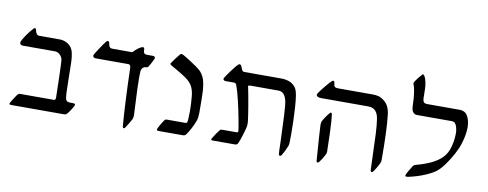

<svg xmlns="http://www.w3.org/2000/svg" viewBox="-60 -961 3228 1270"><g transform="rotate(10 1554.0 -325.5)"><path d="M74.2 -71.8Q82.5 -82.5 90.8 -82.5H320.3Q331.5 -82.5 331.5 -99.6Q331.5 -132.3 328.4 -233.6Q325.2 -335 323.7 -347.2Q321.8 -369.1 305.9 -384.5Q290 -399.9 270.5 -399.9H56.6Q35.2 -399.9 35.2 -418.5Q35.2 -423.8 43.7 -439.2Q52.2 -454.6 63 -470.2Q73.7 -485.4 83.3 -497.3Q92.8 -509.3 105 -522.5Q108.4 -525.9 110.4 -526.9Q112.3 -527.8 112.8 -527.8Q117.2 -527.8 119.4 -526.4Q121.6 -524.9 122.6 -520Q126 -502.9 132.3 -492.9Q138.7 -482.9 152.3 -482.9H288.1Q313.5 -482.9 334.7 -471.9Q356 -460.9 368.2 -443.4Q378.4 -429.2 383.3 -404.5Q388.2 -379.9 389.2 -354Q390.1 -328.6 390.6 -297.9Q391.1 -267.1 391.1 -254.9Q392.1 -178.2 394 -137.7Q395 -118.7 397 -107.9Q398.9 -97.2 405.8 -89.4Q410.2 -85 420.7 -83.7Q431.2 -82.5 454.1 -82.5Q457 -82.5 460 -80.1Q462.9 -77.6 462.9 -73.7Q462.9 -71.8 460.9 -66.9Q457 -58.1 442.6 -36.1Q428.2 -14.2 421.9 -7.8Q417 -2.9 412.6 -1.5Q408.2 0 398.4 0H48.3Q35.2 0 35.2 -7.8Q35.2 -8.8 36.6 -13.2Q45.9 -29.8 74.2 -71.8Z M764.2 -400.9H545.4Q536.6 -400.9 531 -405.3Q525.4 -409.7 525.4 -415.5Q525.4 -422.9 554.2 -466.1Q583 -509.3 594.2 -522.5Q598.6 -527.8 605 -527.8Q613.8 -527.8 615.7 -512.7Q618.2 -496.1 623.8 -489.5Q629.4 -482.9 639.2 -482.9H772.9Q777.8 -482.9 780.8 -487.3Q791.5 -500.5 810.5 -514.2Q829.6 -527.8 840.3 -527.8Q849.6 -527.8 849.6 -518.1Q849.6 -510.7 851.1 -501.7Q852.5 -492.7 856 -489.3Q860.8 -482.9 875.5 -482.9H914.6Q919.4 -482.9 924.6 -480.2Q929.7 -477.5 929.7 -471.7Q929.7 -470.2 927.7 -463.4Q907.7 -421.4 897 -406.7Q895 -403.3 892.3 -402.1Q889.6 -400.9 884.8 -400.9Q869.1 -400.9 860.6 -391.4Q852.1 -381.8 851.1 -369.1Q849.6 -357.9 849.6 -320.3Q849.6 -259.3 856.4 -136.2Q859.4 -76.7 859.4 -72.8Q859.4 -55.7 853.5 -45.4Q844.7 -28.8 836.4 -15.1Q828.1 -1.5 816.9 15.1Q814.9 18.1 811.8 20.3Q808.6 22.5 806.2 22.5Q803.2 22.5 801.8 19.3Q800.3 16.1 799.3 9.8Q786.6 -143.1 780.3 -377.9Q780.3 -387.7 776.4 -394.3Q772.5 -400.9 764.2 -400.9Z M1063.5 -77.1Q1066.4 -80.6 1069.1 -82Q1071.8 -83.5 1076.2 -83.5H1203.1Q1210.9 -83.5 1213.9 -89.1Q1216.8 -94.7 1217.3 -108.4Q1219.2 -145.5 1219.2 -164.6Q1219.2 -212.9 1213.9 -265.1Q1210.9 -297.9 1200 -322.5Q1189 -347.2 1165 -367.7Q1139.6 -389.6 1045.9 -441.9Q1042.5 -443.8 1040.3 -446.3Q1038.1 -448.7 1038.1 -452.6Q1038.1 -455.1 1042 -460Q1048.3 -470.2 1064.9 -492.2Q1081.5 -514.2 1089.8 -523.4Q1094.2 -527.8 1097.2 -527.8Q1104.5 -527.8 1114.3 -522.5Q1130.9 -513.2 1158.7 -495.4Q1186.5 -477.5 1206.5 -463.4Q1230 -446.3 1239 -436.5Q1248 -426.8 1260.7 -404.3Q1267.6 -391.1 1272.7 -366.2Q1277.8 -341.3 1279.8 -313Q1282.2 -271.5 1282.2 -165.5Q1282.2 -133.8 1275.4 -113.8Q1267.1 -89.4 1252.2 -60.5Q1237.3 -31.7 1222.2 -10.7Q1217.8 -4.4 1212.4 -2.2Q1207 0 1199.7 0H1036.1Q1025.4 0 1025.4 -8.8Q1025.4 -11.2 1026.9 -14.2Q1031.2 -24.9 1043.5 -45.9Q1055.7 -66.9 1063.5 -77.1Z M1452.1 -81.1H1548.3Q1557.6 -81.1 1557.6 -90.8Q1557.6 -100.1 1546.1 -161.9Q1534.7 -223.6 1519.3 -289.1Q1503.9 -354.5 1490.7 -388.2Q1488.8 -394.5 1484.6 -398.2Q1480.5 -401.9 1475.1 -401.9H1416.5Q1410.2 -401.9 1405.3 -405.5Q1400.4 -409.2 1400.4 -415Q1400.4 -417.5 1403.3 -421.9Q1411.6 -436.5 1439.7 -474.6Q1467.8 -512.7 1480 -523.4Q1485.8 -527.8 1489.7 -527.8Q1498 -527.8 1503.4 -514.6Q1504.9 -511.2 1508.8 -501Q1512.7 -490.7 1517.1 -486.8Q1521.5 -482.9 1528.3 -482.9H1774.9Q1852.1 -482.9 1879.9 -430.7Q1893.1 -405.3 1899.2 -315.2Q1905.3 -225.1 1905.3 -132.8Q1905.3 -85 1904.3 -73.7Q1903.3 -58.1 1900.9 -52.7Q1886.7 -16.6 1867.7 15.1Q1865.7 18.1 1862.8 20.3Q1859.9 22.5 1857.4 22.5Q1853.5 22.5 1850.8 19.5Q1848.1 16.6 1847.7 10.7Q1846.2 0.5 1844.7 -67.4Q1841.3 -171.4 1837.4 -246.1Q1833.5 -320.8 1827.6 -344.7Q1819.8 -373.5 1806.6 -387.2Q1793.5 -400.9 1770.5 -400.9H1582.5Q1576.2 -400.9 1572.8 -399.4Q1569.3 -397.9 1569.3 -395.5Q1569.3 -395 1569.6 -392.1Q1569.8 -389.2 1571.3 -384.3Q1580.1 -343.3 1591.8 -274.9Q1603.5 -206.5 1607.9 -169.4Q1609.4 -159.2 1609.4 -147.9Q1609.4 -137.2 1607.9 -130.4Q1603.5 -108.4 1591.8 -71.3Q1580.1 -34.2 1571.8 -15.1Q1566.4 0 1550.8 0H1397.9Q1394.5 0 1392.3 -1.7Q1390.1 -3.4 1390.1 -5.9Q1390.1 -9.8 1393.6 -14.2Q1413.1 -47.9 1434.6 -74.2Q1437.5 -78.6 1440.4 -79.8Q1443.4 -81.1 1452.1 -81.1Z M2375 -400.9H2060.1Q2043.9 -400.9 2035.4 -405.5Q2026.9 -410.2 2026.9 -417.5Q2026.9 -422.9 2030.3 -427.7Q2041.5 -445.3 2067.6 -477.5Q2093.8 -509.8 2107.9 -522.5Q2114.3 -527.8 2117.2 -527.8Q2125 -527.8 2127.4 -517.1Q2127.9 -514.2 2128.7 -508.1Q2129.4 -502 2131.1 -496.8Q2132.8 -491.7 2136.2 -489.3Q2140.1 -485.8 2146.5 -484.9Q2152.8 -483.9 2161.6 -483.9H2390.1Q2411.6 -483.9 2429 -479.7Q2446.3 -475.6 2465.3 -460.9Q2487.3 -444.8 2498 -422.1Q2508.8 -399.4 2512.2 -367.7Q2523.9 -270 2523.9 -69.3Q2523.9 -62 2523.4 -58.1Q2522.9 -54.2 2520.5 -48.3Q2516.1 -37.1 2501.5 -12.2Q2486.8 12.7 2480.5 19Q2477.1 22.5 2473.1 22.5Q2469.2 22.5 2466.8 19.5Q2464.4 16.6 2464.4 12.2L2461.4 -70.3Q2458.5 -171.4 2455.6 -231.2Q2452.6 -291 2446.3 -330.1Q2436 -400.9 2375 -400.9ZM2088.9 -249.5Q2095.7 -263.2 2107.9 -281.2Q2120.1 -299.3 2133.8 -314.9Q2136.2 -317.4 2138.7 -317.4Q2146 -317.4 2147.5 -306.2Q2152.3 -276.9 2155.8 -185.8Q2159.2 -94.7 2159.2 -58.6Q2159.2 -49.8 2154.8 -40Q2137.2 -5.4 2119.6 16.6Q2117.2 20 2114.7 21.2Q2112.3 22.5 2108.9 22.5Q2106 22.5 2103.8 19.8Q2101.6 17.1 2101.1 12.2Q2085.4 -204.1 2085.4 -225.6Q2085.4 -242.7 2088.9 -249.5Z M2750.5 -74.2Q2870.1 -105.5 2921.9 -157.7Q2951.7 -187.5 2964.4 -233.9Q2977.1 -280.3 2977.1 -326.7Q2977.1 -344.2 2972.7 -361.3Q2968.3 -378.4 2963.9 -384.8Q2959 -394 2952.1 -397.5Q2945.3 -400.9 2933.6 -400.9H2700.7Q2690.9 -400.9 2683.1 -406.7Q2675.3 -412.6 2670.4 -421.9Q2663.6 -437.5 2663.6 -469.2Q2663.6 -496.1 2658.9 -534.7Q2654.3 -573.2 2645.5 -595.2Q2643.1 -600.6 2643.1 -603.5Q2643.1 -606.4 2647.9 -615.2Q2656.2 -628.9 2668.7 -644.8Q2681.2 -660.6 2689.9 -669.4Q2692.4 -672.9 2695.3 -672.9Q2699.7 -672.9 2704.6 -665Q2714.4 -651.4 2719.7 -624.8Q2725.1 -598.1 2725.1 -572.3Q2725.1 -529.8 2726.1 -515.1Q2727.1 -500.5 2731.9 -493.7Q2736.3 -487.3 2742.7 -485.6Q2749 -483.9 2759.8 -483.9H2972.7Q3013.2 -483.9 3029.8 -451.9Q3046.4 -419.9 3046.4 -377.4Q3046.4 -353.5 3042.2 -329.3Q3038.1 -305.2 3033.7 -289.6Q3029.3 -273.9 3027.8 -269.5Q3019 -238.3 2996.6 -195.6Q2974.1 -152.8 2946.3 -115Q2918.5 -77.1 2895 -59.6Q2868.7 -40 2823.2 -21Q2777.8 -2 2722.2 10.7Q2710 13.2 2705.6 13.2Q2700.7 13.2 2698.5 11.2Q2696.3 9.3 2696.3 5.4Q2696.3 -0.5 2710.7 -25.4Q2725.1 -50.3 2731.9 -60.1Q2732.9 -61.5 2735.4 -64.9Q2737.8 -68.4 2741.5 -70.8Q2745.1 -73.2 2750.5 -74.2Z"/></g></svg>

Font: David Libre
Style: Regular
Weight: 400
Version: Version 1.000